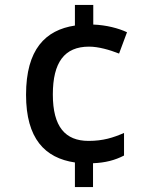

<svg xmlns="http://www.w3.org/2000/svg" viewBox="-20 -744 612 774"><path d="M356 -645V-724H282V-641C163 -623 85 -545 85 -362C85 -185 161 -107 282 -89V10H355V-86C405 -88 443 -98 480 -117V-208C436 -189 396 -176 337 -176C243 -176 193 -233 193 -363C193 -493 240 -556 339 -556C377 -556 422 -543 460 -528L492 -614C458 -630 409 -643 356 -645Z"/></svg>

Font: Noto Sans Gunjala Gondi Medium
Style: Regular
Weight: 500
Designer: Ek Type
Foundry: Ek Type
Version: Version 1.004